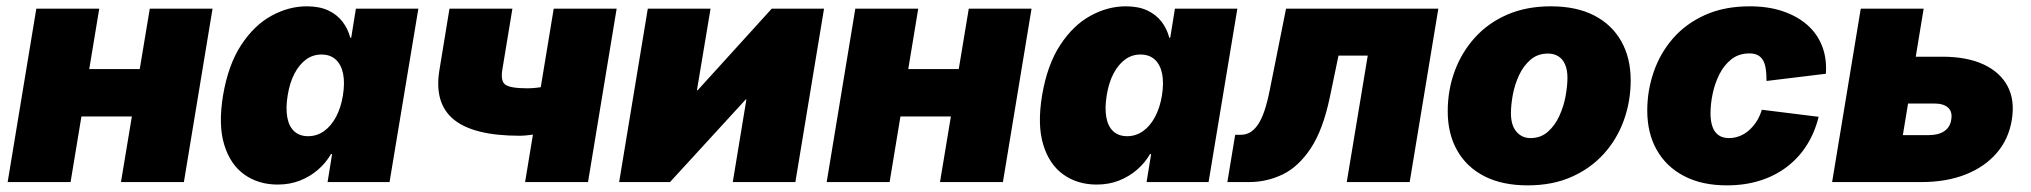

<svg xmlns="http://www.w3.org/2000/svg" viewBox="-20 -568 6337 599"><path d="M473.6 -352.5 449.7 -204.6H176.3L200.2 -352.5ZM289.6 -541 200.2 0H3.9L93.3 -541ZM643.1 -541 553.7 0H357.4L447.3 -541Z M846.2 7.8Q786.6 7.8 742.7 -23.2Q698.7 -54.2 679.7 -116Q660.6 -177.7 675.8 -270Q691.9 -365.7 732.4 -427.5Q772.9 -489.3 826.9 -518.8Q880.9 -548.3 937 -548.3Q976.6 -548.3 1004.2 -535.4Q1031.7 -522.5 1048.8 -500Q1065.9 -477.5 1072.8 -450.2H1075.7L1090.3 -541H1285.2L1195.3 0H1002L1016.1 -87.4H1012.7Q996.6 -59.6 971.9 -38.3Q947.3 -17.1 915.8 -4.6Q884.3 7.8 846.2 7.8ZM941.4 -143.1Q968.3 -143.1 990.5 -158.7Q1012.7 -174.3 1028.1 -202.9Q1043.5 -231.4 1049.8 -270Q1056.2 -310.1 1050.3 -338.4Q1044.4 -366.7 1027.3 -382.3Q1010.3 -397.9 982.9 -397.9Q956.1 -397.9 934.8 -382.3Q913.6 -366.7 898.7 -338.4Q883.8 -310.1 877.4 -270Q871.1 -231 876.2 -202.4Q881.3 -173.8 897.9 -158.4Q914.6 -143.1 941.4 -143.1Z M1601.1 -144.5Q1457.5 -144.5 1395.5 -195.3Q1333.5 -246.1 1351.1 -350.6L1382.3 -541H1578.6L1547.4 -352.1Q1541 -315.4 1556.4 -304Q1571.8 -292.5 1625.5 -292.5Q1651.4 -292.5 1683.6 -298.8Q1715.8 -305.2 1758.8 -318.8L1734.4 -170.9Q1724.6 -165.5 1699.7 -159.2Q1674.8 -152.8 1647.2 -148.7Q1619.6 -144.5 1601.1 -144.5ZM1618.2 0 1707.5 -541H1903.8L1814.5 0Z M2461.4 0H2266.1L2308.6 -257.8H2306.6L2070.3 0H1911.6L2001 -541H2196.8L2154.3 -286.6H2156.7L2387.7 -541H2550.8Z M3028.8 -352.5 3004.9 -204.6H2731.4L2755.4 -352.5ZM2844.7 -541 2755.4 0H2559.1L2648.4 -541ZM3198.2 -541 3108.9 0H2912.6L3002.4 -541Z M3401.4 7.8Q3341.8 7.8 3297.9 -23.2Q3253.9 -54.2 3234.9 -116Q3215.8 -177.7 3231 -270Q3247.1 -365.7 3287.6 -427.5Q3328.1 -489.3 3382.1 -518.8Q3436 -548.3 3492.2 -548.3Q3531.7 -548.3 3559.3 -535.4Q3586.9 -522.5 3604 -500Q3621.1 -477.5 3627.9 -450.2H3630.9L3645.5 -541H3840.3L3750.5 0H3557.1L3571.3 -87.4H3567.9Q3551.8 -59.6 3527.1 -38.3Q3502.4 -17.1 3470.9 -4.6Q3439.5 7.8 3401.4 7.8ZM3496.6 -143.1Q3523.4 -143.1 3545.7 -158.7Q3567.9 -174.3 3583.3 -202.9Q3598.6 -231.4 3605 -270Q3611.3 -310.1 3605.5 -338.4Q3599.6 -366.7 3582.5 -382.3Q3565.4 -397.9 3538.1 -397.9Q3511.2 -397.9 3490 -382.3Q3468.8 -366.7 3453.9 -338.4Q3439 -310.1 3432.6 -270Q3426.3 -231 3431.4 -202.4Q3436.5 -173.8 3453.1 -158.4Q3469.7 -143.1 3496.6 -143.1Z M3809.1 0 3833.5 -147.5H3851.1Q3867.2 -147.5 3880.4 -155.3Q3893.6 -163.1 3904.8 -179.7Q3916 -196.3 3924.8 -222.4Q3933.6 -248.5 3940.9 -284.7L3992.2 -541H4467.3L4377.9 0H4181.6L4247.1 -394.5H4155.8L4128.9 -265.1Q4107.4 -162.6 4069.1 -105Q4030.8 -47.4 3981.4 -23.7Q3932.1 0 3877 0Z M4746.1 10.3Q4666.5 10.3 4610.8 -18.3Q4555.2 -46.9 4525.9 -98.9Q4496.6 -150.9 4496.6 -220.7Q4496.6 -287.6 4518.6 -346.7Q4540.5 -405.8 4582 -451.4Q4623.5 -497.1 4683.1 -522.7Q4742.7 -548.3 4818.4 -548.3Q4897.9 -548.3 4953.4 -519.8Q5008.8 -491.2 5038.1 -439.2Q5067.4 -387.2 5067.4 -317.4Q5067.4 -252 5046.1 -192.9Q5024.9 -133.8 4983.6 -88.1Q4942.4 -42.5 4882.8 -16.1Q4823.2 10.3 4746.1 10.3ZM4754.9 -137.2Q4786.6 -137.2 4808.8 -156.7Q4831.1 -176.3 4844.7 -206.1Q4858.4 -235.8 4864.3 -268.1Q4870.1 -300.3 4870.1 -325.2Q4870.1 -350.6 4862.5 -367.4Q4855 -384.3 4841.3 -392.6Q4827.6 -400.9 4809.6 -400.9Q4777.3 -400.9 4755.1 -381.8Q4732.9 -362.8 4719.2 -333.5Q4705.6 -304.2 4699.7 -272.5Q4693.8 -240.7 4693.8 -214.8Q4693.8 -177.2 4710.9 -157.2Q4728 -137.2 4754.9 -137.2Z M5367.2 10.3Q5289.6 10.3 5233.9 -18.8Q5178.2 -47.9 5148.7 -100.3Q5119.1 -152.8 5119.1 -223.1Q5119.1 -285.2 5139.2 -343.5Q5159.2 -401.9 5199.2 -448Q5239.3 -494.1 5299.3 -521.2Q5359.4 -548.3 5439 -548.3Q5495.6 -548.3 5540.5 -533.4Q5585.4 -518.6 5617.2 -491.2Q5648.9 -463.9 5664.3 -425Q5679.7 -386.2 5676.3 -337.9L5491.2 -315.4Q5491.2 -335.9 5489 -351.8Q5486.8 -367.7 5481 -378.7Q5475.1 -389.6 5464.6 -395.5Q5454.1 -401.4 5438 -401.4Q5404.8 -401.4 5381.6 -383.1Q5358.4 -364.7 5344 -335.9Q5329.6 -307.1 5323 -274.9Q5316.4 -242.7 5316.4 -214.8Q5316.4 -189.5 5322.8 -172.1Q5329.1 -154.8 5342 -146Q5355 -137.2 5374 -137.2Q5390.6 -137.2 5406.2 -143.1Q5421.9 -148.9 5435.3 -160.4Q5448.7 -171.9 5459.5 -188.2Q5470.2 -204.6 5476.6 -225.6L5653.8 -203.6Q5641.6 -154.3 5616.7 -115Q5591.8 -75.7 5554.9 -47.6Q5518.1 -19.5 5470.9 -4.6Q5423.8 10.3 5367.2 10.3Z M5874 -391.1H6039.1Q6116.7 -391.1 6168.5 -366.9Q6220.2 -342.8 6243.4 -298.8Q6266.6 -254.9 6256.3 -193.4Q6246.6 -133.8 6209 -90.3Q6171.4 -46.9 6111.6 -23.4Q6051.8 0 5974.1 0H5695.8L5785.2 -541H5981.4L5916.5 -146.5H5997.6Q6027.8 -146.5 6045.9 -158.9Q6064 -171.4 6067.4 -194.3Q6071.8 -218.8 6057.9 -231.9Q6043.9 -245.1 6013.7 -245.1H5849.6Z"/></svg>

Font: Inter 17pt Black
Style: Italic
Weight: 900
Italic angle: -9.3988°
Version: Version 4.001;git-66647c0bb